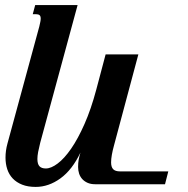

<svg xmlns="http://www.w3.org/2000/svg" viewBox="-20 -736 752 767"><path d="M120.6 -715.8H290L140.6 -165.5Q135.3 -144.5 132.3 -128.7Q129.4 -112.8 129.4 -101.1Q129.4 -80.6 137.7 -71.8Q146 -63 163.1 -63Q184.1 -63 210.4 -82.8Q236.8 -102.5 264.2 -142.1Q291.5 -181.6 317.6 -240.7Q343.8 -299.8 364.7 -378.4L401.9 -518.6H532.7L436 -157.2Q423.8 -113.3 423.8 -87.4Q423.8 -68.8 432.1 -60.1Q440.4 -51.3 460 -51.3H652.3L639.2 0H360.4Q342.8 0 330.1 -5.6Q317.4 -11.2 308.8 -20.5Q300.3 -29.8 296.1 -42.2Q292 -54.7 292 -68.8Q292 -85 294.2 -97.4Q296.4 -109.9 301.3 -126.5Q268.6 -57.6 221.4 -23.4Q174.3 10.7 122.6 10.7Q91.3 10.7 68.6 1.7Q45.9 -7.3 31 -22.9Q16.1 -38.6 9 -60.1Q2 -81.5 2 -106.4Q2 -134.3 9.8 -162.6L137.2 -630.9Q139.6 -641.1 141.1 -648.7Q142.6 -656.2 142.6 -661.6Q142.6 -671.9 137.9 -675.5Q133.3 -679.2 124.5 -679.2H110.8Z"/></svg>

Font: Arian AMU Serif
Style: Bold Italic
Weight: 700
Italic angle: -15°
Designer: Ruben Hakobyan (Tarumian)
Foundry: Ruben Hakobyan (Tarumian)
Version: Version 1.002